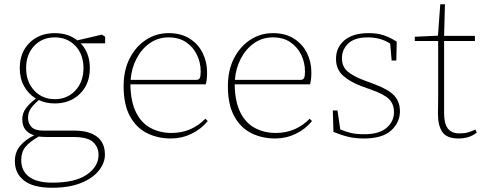

<svg xmlns="http://www.w3.org/2000/svg" viewBox="-20 -639 2290 904"><path d="M80 115Q80 165 116.5 193Q153 221 227 221Q334 221 389 183Q444 145 444 90Q444 55 419 30.5Q394 6 324 6H204Q194 6 183.5 5.5Q173 5 162 4Q119 29 99.5 53Q80 77 80 115ZM238 -152Q195 -152 163 -168Q136 -145 124 -126.5Q112 -108 112 -83Q112 -59 128 -41.5Q144 -24 185 -24H331Q399 -24 436.5 4.5Q474 33 474 89Q474 128 445.5 164Q417 200 361.5 222.5Q306 245 225 245Q136 245 93 211Q50 177 50 120Q50 77 75 47.5Q100 18 141 -2Q85 -19 85 -77Q85 -107 102.5 -130Q120 -153 149 -175Q114 -196 93.5 -233Q73 -270 73 -318Q73 -392 119 -437.5Q165 -483 238 -483Q301 -483 344 -449L460 -476L475 -466V-435H360Q403 -390 403 -318Q403 -243 356.5 -197.5Q310 -152 238 -152ZM238 -172Q297 -172 335 -213Q373 -254 373 -318Q373 -383 335 -423Q297 -463 238 -463Q179 -463 141 -423Q103 -383 103 -318Q103 -254 141 -213Q179 -172 238 -172Z M774 -463Q724 -463 685 -435.5Q646 -408 622.5 -362.5Q599 -317 595 -263H905Q916 -263 920.5 -271.5Q925 -280 925 -302Q925 -344 907.5 -380.5Q890 -417 856.5 -440Q823 -463 774 -463ZM785 13Q722 13 671.5 -12.5Q621 -38 591.5 -92.5Q562 -147 562 -233Q562 -309 591 -365Q620 -421 668 -452Q716 -483 774 -483Q832 -483 872.5 -457.5Q913 -432 934 -390Q955 -348 955 -299Q955 -265 949 -242H594Q595 -162 620 -111Q645 -60 689 -36.5Q733 -13 787 -13Q836 -13 876 -30.5Q916 -48 947 -80L958 -69Q927 -31 881.5 -9Q836 13 785 13Z M1265 -463Q1215 -463 1176 -435.5Q1137 -408 1113.5 -362.5Q1090 -317 1086 -263H1396Q1407 -263 1411.5 -271.5Q1416 -280 1416 -302Q1416 -344 1398.5 -380.5Q1381 -417 1347.5 -440Q1314 -463 1265 -463ZM1276 13Q1213 13 1162.5 -12.5Q1112 -38 1082.5 -92.5Q1053 -147 1053 -233Q1053 -309 1082 -365Q1111 -421 1159 -452Q1207 -483 1265 -483Q1323 -483 1363.5 -457.5Q1404 -432 1425 -390Q1446 -348 1446 -299Q1446 -265 1440 -242H1085Q1086 -162 1111 -111Q1136 -60 1180 -36.5Q1224 -13 1278 -13Q1327 -13 1367 -30.5Q1407 -48 1438 -80L1449 -69Q1418 -31 1372.5 -9Q1327 13 1276 13Z M1693 13Q1652 13 1619 5Q1586 -3 1550 -18L1547 -119H1569L1582 -30Q1604 -20 1630 -13.5Q1656 -7 1695 -7Q1765 -7 1800 -37Q1835 -67 1835 -111Q1835 -148 1812.5 -171.5Q1790 -195 1727 -217L1680 -234Q1627 -254 1594.5 -283.5Q1562 -313 1562 -362Q1562 -416 1602 -449.5Q1642 -483 1715 -483Q1756 -483 1785 -473.5Q1814 -464 1848 -443L1846 -354H1824L1817 -434Q1789 -451 1763.5 -457Q1738 -463 1712 -463Q1650 -463 1620 -434.5Q1590 -406 1590 -365Q1590 -326 1615.5 -303.5Q1641 -281 1691 -262L1742 -243Q1809 -218 1836 -189Q1863 -160 1863 -115Q1863 -63 1822 -25Q1781 13 1693 13Z M2139 13Q2084 13 2063 -17Q2042 -47 2042 -103Q2042 -124 2042.5 -139Q2043 -154 2043 -174V-446H1933V-466L2042 -471L2053 -619H2075L2071 -470H2216V-446H2071V-106Q2071 -56 2089 -33.5Q2107 -11 2142 -11Q2167 -11 2183 -15.5Q2199 -20 2218 -29L2225 -15Q2191 13 2139 13Z"/></svg>

Font: Source Serif 4 ExtraLight
Style: Regular
Weight: 200
Designer: Frank Grießhammer
Foundry: Adobe
Version: Version 4.005;hotconv 1.1.0;makeotfexe 2.6.0